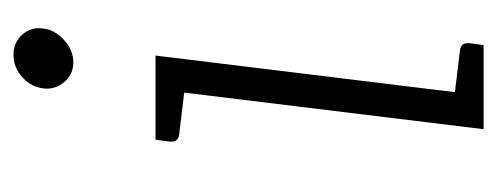

<svg xmlns="http://www.w3.org/2000/svg" viewBox="-252 -504 755 292"><g transform="rotate(-90 126.0 -357.5)"><path d="M76 0 137 -499H188L127 0ZM110 0 121 -45 196 -36Q202 -35 204.5 -32Q207 -29 207 -23L204 0ZM154 -499 143 -454 68 -463Q62 -464 59.5 -467Q57 -470 57 -476L60 -499ZM178 -624Q159 -624 147.5 -638Q136 -652 138 -669Q140 -688 155 -701.5Q170 -715 189 -715Q208 -715 220 -701.5Q232 -688 229 -669Q227 -652 211.5 -638Q196 -624 178 -624Z"/></g></svg>

Font: Aleo Light
Style: Italic
Weight: 300
Italic angle: -7°
Designer: Alessio Laiso
Foundry: Alessio Laiso
Version: Version 2.001;gftools[0.9.29]